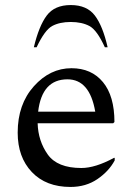

<svg xmlns="http://www.w3.org/2000/svg" viewBox="-20 -730 524 760"><path d="M259 10Q162 10 106 -49Q50 -108 50 -205Q50 -317 114 -388.5Q178 -460 263 -460Q342 -460 387.5 -405Q433 -350 433 -247L428 -242H129Q131 -172 169 -118.5Q207 -65 302 -65Q357 -65 431 -105H434V-95Q411 -52 365.5 -21Q320 10 259 10ZM247 -416Q146 -416 131 -288H357Q335 -416 247 -416ZM114 -543Q134 -627 165 -668.5Q196 -710 260 -710Q324 -710 355.5 -668.5Q387 -627 406 -543H395Q364 -611 334 -627Q304 -643 260 -643Q216 -643 186.5 -627Q157 -611 125 -543Z"/></svg>

Font: Spectral
Style: Regular
Weight: 400
Designer: Jean-Baptiste Levee
Foundry: Production Type
Version: Version 1.002